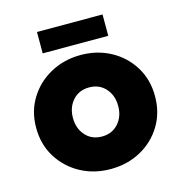

<svg xmlns="http://www.w3.org/2000/svg" viewBox="-104 -773 825 877"><g transform="rotate(-15 309.0 -334.0)"><path d="M313 12Q235 12 171.5 -22.5Q108 -57 70 -118Q32 -179 32 -258Q32 -336 70 -397Q108 -458 172 -492.5Q236 -527 314 -527Q392 -527 455.5 -492.5Q519 -458 556.5 -397Q594 -336 594 -258Q594 -179 556.5 -118Q519 -57 455.5 -22.5Q392 12 313 12ZM313 -142Q361 -142 390.5 -175Q420 -208 420 -258Q420 -308 390.5 -341Q361 -374 313 -374Q265 -374 235.5 -341Q206 -308 206 -258Q206 -208 235.5 -175Q265 -142 313 -142ZM149 -579V-680H459V-579Z"/></g></svg>

Font: MuseoModerno ExtraBold
Style: Regular
Weight: 800
Designer: Pablo Cosgaya, Héctor Gatti, Marcela Romero, and the Authors of The MuseoModerno Project.
Foundry: Omnibus-Type Team
Version: Version 1.001